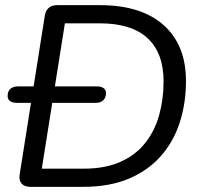

<svg xmlns="http://www.w3.org/2000/svg" viewBox="-20 -725 782 745"><path d="M302.3 0H97.7Q74.8 0 63.7 -12.9Q52.5 -25.7 56.4 -48.6L153.8 -663.7Q160.5 -705 202.4 -705H367.5Q527.6 -705 614.6 -627.9Q701.6 -550.7 701.6 -410.4Q701.6 -325.4 677.9 -251.1Q654.2 -176.8 605 -120.4Q555.9 -64.1 480.9 -32.1Q405.9 0 302.3 0ZM231.8 -634.5 142.2 -70.5H304.3Q388.1 -70.5 447.3 -97Q506.5 -123.4 543.5 -170.3Q580.6 -217.2 597.6 -278.6Q614.7 -340.1 614.7 -409.4Q614.7 -519.2 552.5 -576.9Q490.4 -634.5 367 -634.5ZM351.9 -325.9H45.2Q28.1 -325.9 18.9 -333Q9.6 -340.1 9.6 -352.7Q9.6 -370.8 20.3 -380.2Q31.1 -389.7 49 -389.7H355.7Q372.8 -389.7 382.1 -382.9Q391.3 -376 391.3 -363.9Q391.3 -346.4 380.8 -336.1Q370.4 -325.9 351.9 -325.9Z"/></svg>

Font: Nunito Variable Extra Light
Style: Italic
Weight: 200
Italic angle: -9°
Designer: Vernon Adams
Foundry: Vernon Adams
Version: Version 3.602